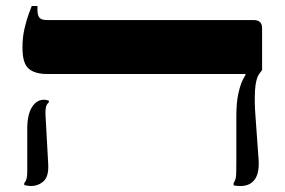

<svg xmlns="http://www.w3.org/2000/svg" viewBox="-20 -617 950 641"><path d="M783 4Q777 4 771 3.5Q765 3 760 2V-6Q767 -17 768 -29Q769 -41 769 -75V-227Q769 -276 776 -306Q783 -336 790.5 -350.5Q798 -365 800 -368V-370H137Q97 -370 76 -387.5Q55 -405 55 -458Q55 -493 62 -522.5Q69 -552 76.5 -572Q84 -592 86 -597H105V-586Q105 -565 112 -557.5Q119 -550 138 -550H827Q855 -550 855 -523V-383L846 -371Q834 -355 831.5 -316.5Q829 -278 833 -228L843 -89Q847 -41 831 -18.5Q815 4 783 4ZM83 4Q75 4 61 1V-6Q66 -11 68.5 -19.5Q71 -28 71 -44V-187Q71 -234 86.5 -259Q102 -284 127 -284Q131 -284 133.5 -283.5Q136 -283 143 -281V-275Q135 -269 133 -257.5Q131 -246 132 -232L141 -68Q143 -28 125.5 -12Q108 4 83 4Z"/></svg>

Font: Frank Ruhl Libre Black
Style: Regular
Weight: 900
Designer: Yanek Iontef
Foundry: Fontef
Version: Version 6.004